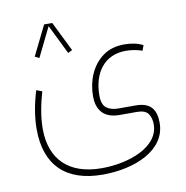

<svg xmlns="http://www.w3.org/2000/svg" viewBox="-80 -543 837 865"><g transform="rotate(-10 338.5 -110.0)"><path d="M215.3 -466.3H178.2L111.3 -330.6L130.9 -320.8L196.8 -455.1L262.7 -320.8L282.2 -330.6ZM321.8 246.1C471.2 246.1 613.8 184.6 613.8 60.5C613.8 0.5 589.8 -35.2 521 -35.2H441.9C419.9 -35.2 401.9 -40 388.2 -50.3C374.5 -60.5 367.7 -79.6 367.7 -107.4C367.7 -207 418.5 -285.2 519 -285.2C547.9 -285.2 572.3 -280.3 594.2 -272.5L603 -296.4C580.1 -308.6 551.8 -314.9 518.1 -314.9C478.5 -314.9 445.8 -305.2 419.4 -285.6C366.2 -246.6 338.9 -180.2 338.9 -107.9C338.9 -55.2 362.8 -5.4 441.9 -5.4H521C546.9 -5.4 564 1 573.2 14.2C582 27.3 586.4 43.5 586.4 62.5C586.4 166 447.8 216.8 321.8 216.8C172.9 216.8 90.3 137.2 90.3 -3.9C90.3 -59.1 102.1 -116.7 117.7 -170.9L91.8 -180.7C73.7 -122.6 63 -62 63 -6.8C63 156.7 151.9 246.1 321.8 246.1Z"/></g></svg>

Font: Vazirmatn Thin
Style: Regular
Weight: 100
Designer: Saber Rastikerdar
Foundry: Saber Rastikerdar
Version: Version 33.003